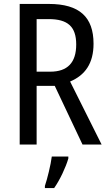

<svg xmlns="http://www.w3.org/2000/svg" viewBox="-20 -827 549 975"><path d="M228 -807H80V-93H166V-391H258L399 -93H496L336 -413C412 -445 455 -505 455 -605C455 -740 384 -807 228 -807ZM227 -730C323 -730 367 -693 367 -601C367 -509 323 -463 235 -463H166V-730ZM327 -22V-32H243C238 9 220 82 208 117V128H255C284 87 314 23 327 -22Z"/></svg>

Font: Noto Sans Kannada UI Condensed
Style: Regular
Weight: 400
Width: 3
Designer: Jelle Bosma - Monotype Design Team
Foundry: Monotype Imaging Inc.
Version: Version 2.005